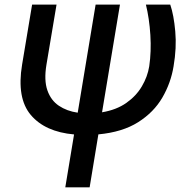

<svg xmlns="http://www.w3.org/2000/svg" viewBox="-20 -565 806 818"><path d="M116.8 -545.5H220.9L177.9 -289.4Q166.9 -223.4 181.8 -180.4Q196.7 -137.4 230.8 -114.5Q264.9 -91.6 311.1 -84.9L387.4 -545.5H491.1L414.8 -86.6Q476.2 -96.9 518.3 -126.6Q560.4 -156.2 584.5 -197.3Q608.7 -238.3 615.8 -282.7Q625 -345.5 620.6 -416Q616.1 -486.5 601.6 -545.5H705.3Q720.5 -501.4 726.7 -431.3Q733 -361.2 719.5 -282.7Q708.1 -212 671.7 -149.3Q635.3 -86.6 568.5 -44.4Q501.8 -2.1 399.1 7.5L361.9 233H258.2L295.5 7.8Q172.2 -3.2 111.3 -75.1Q50.4 -147 74.2 -290.1Z"/></svg>

Font: Inter UI Medium
Style: Italic
Weight: 500
Italic angle: 9.39999°
Designer: Rasmus Andersson
Foundry: rsms
Version: 3.2;8d6f07862